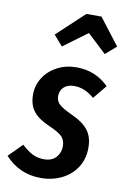

<svg xmlns="http://www.w3.org/2000/svg" viewBox="-113 -860 613 930"><g transform="rotate(10 193.5 -395.5)"><path d="M392 -478 337 -411Q290 -452 238 -452Q206 -452 187.5 -435Q169 -418 169 -390Q169 -366 186.5 -350Q204 -334 250 -313Q304 -289 330.5 -256Q357 -223 357 -169Q357 -114 330.5 -72.5Q304 -31 257.5 -8Q211 15 154 15Q49 15 -22 -63L44 -129Q70 -104 96 -90.5Q122 -77 154 -77Q193 -77 213.5 -100Q234 -123 234 -154Q234 -184 217 -201.5Q200 -219 154 -239Q98 -263 73 -294.5Q48 -326 48 -377Q48 -422 72 -460Q96 -498 138.5 -520.5Q181 -543 234 -543Q282 -543 322 -526Q362 -509 392 -478ZM145 -630 101 -681 235 -806H309L409 -676L356 -630L263 -717Z"/></g></svg>

Font: Fira Sans Extra Condensed Medium
Style: Italic
Weight: 500
Width: 3
Italic angle: -8°
Designer: Carrois Corporate & Edenspiekermann AG
Foundry: Carrois Corporate GbR & Edenspiekermann AG
Version: Version 4.203